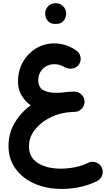

<svg xmlns="http://www.w3.org/2000/svg" viewBox="-20 -870 689 1224"><path d="M34.2 60.1Q34.2 -19 73 -85.7Q111.8 -152.3 175.8 -198.7Q138.2 -225.1 116.5 -263.7Q94.7 -302.2 94.7 -350.6Q94.7 -419.4 126 -474.4Q157.2 -529.3 209.7 -561.3Q262.2 -593.3 325.7 -593.3Q400.9 -593.3 464.4 -549.3Q486.8 -535.6 492.7 -509.3Q498.5 -482.9 484.4 -460.4Q470.7 -439.5 445.6 -433.8Q420.4 -428.2 394.5 -440.4Q361.8 -460.9 326.7 -460.9Q283.7 -460.9 253.9 -431.9Q224.1 -402.8 224.1 -357.9Q224.1 -315.9 253.4 -297.1Q282.7 -278.3 338.4 -278.3Q356 -278.3 374.5 -279.8Q412.1 -285.6 450.7 -286.1Q460 -286.6 469.2 -284.2Q470.2 -284.2 470.7 -283.7Q471.2 -283.7 471.7 -283.7Q492.2 -277.8 505.6 -260.5Q519 -243.2 519 -221.2Q519 -202.1 508.8 -186.8Q498.5 -171.4 482.4 -163.1Q470.2 -157.2 456.5 -156.7Q448.7 -156.2 439.7 -156.2Q430.7 -156.2 413.6 -153.8Q406.7 -152.8 400.4 -152.3Q337.4 -142.6 283.7 -112.1Q230 -81.5 197.3 -36.1Q164.6 9.3 164.6 63.5Q164.6 132.8 220.9 168.9Q277.3 205.1 367.7 205.1Q414.6 205.1 460.4 195.6Q506.3 186 540.5 168.5Q564.5 156.2 590.3 164.8Q616.2 173.3 627.9 196.3Q640.1 220.2 631.8 245.8Q623.5 271.5 600.1 283.7Q551.8 308.6 493.2 321.5Q434.6 334.5 374.5 334.5Q277.3 334.5 200.4 300.8Q123.5 267.1 78.9 205.6Q34.2 144 34.2 60.1ZM268.1 -785.2Q268.1 -810.1 286.6 -829.8Q305.2 -849.6 334 -849.6Q354.5 -849.6 368.9 -840.8Q383.3 -832 391.6 -819.3Q401.9 -801.8 401.9 -784.7Q401.9 -771.5 396 -755.6Q390.1 -739.7 375.7 -728.5Q361.3 -717.3 334.5 -717.3Q307.1 -717.3 293 -729Q278.8 -740.7 272.9 -755.9Q268.1 -769 268.1 -785.2Z"/></svg>

Font: Mikhak-DS1-FD Bold
Style: Bold
Weight: 700
Designer: Amin Abedi
Version: Version 3.2